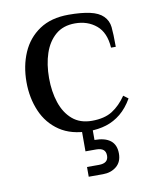

<svg xmlns="http://www.w3.org/2000/svg" viewBox="-78 -540 639 796"><g transform="rotate(-10 241.5 -142.0)"><path d="M265 10Q191 10 142 -23Q93 -56 69 -112Q45 -168 45 -235Q45 -303 69 -358.5Q93 -414 142 -447Q191 -480 265 -480Q318 -480 354.5 -472Q391 -464 410 -445Q429 -426 432 -398.5Q435 -371 435 -315H415Q411 -379 374.5 -409.5Q338 -440 285 -440Q235 -440 203 -412.5Q171 -385 155.5 -339Q140 -293 140 -235Q140 -178 155.5 -131.5Q171 -85 203 -57.5Q235 -30 285 -30Q338 -30 371 -51Q404 -72 430 -110L450 -95Q428 -57 400 -34Q372 -11 338.5 -0.5Q305 10 265 10ZM231 196V155H281Q301 155 311 147Q321 139 321 123Q321 106 311 98Q301 90 281 90H236V0H281V50Q325 50 348 68Q371 86 371 123Q371 158 348 177Q325 196 291 196Z"/></g></svg>

Font: El Messiri
Style: Regular
Weight: 400
Designer: Mohamed Gaber
Foundry: Kief Type Foundry
Version: Version 2.020